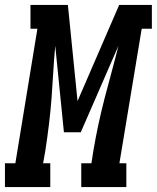

<svg xmlns="http://www.w3.org/2000/svg" viewBox="-62 -755 633 775"><path d="M-42 0V-96H0L89 -639H61V-735H212L251 -347L419 -735H551V-639H510L420 -96H448V0H266V-96H307L315 -147Q324 -201 335.5 -254Q347 -307 360.5 -359.5Q374 -412 388.5 -464.5Q403 -517 416 -570L264 -221H196L161 -570Q156 -517 153 -464Q150 -411 146 -358Q142 -305 135.5 -252Q129 -199 121 -147L112 -96H141V0Z"/></svg>

Font: Iosevka Slab
Style: Bold Italic
Weight: 700
Italic angle: -9°
Monospace: yes
Designer: Belleve Invis
Foundry: Belleve Invis
Version: Version 11.1.0; ttfautohint (v1.8.3)